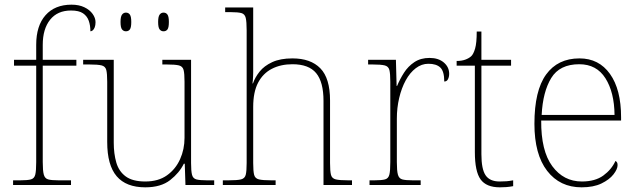

<svg xmlns="http://www.w3.org/2000/svg" viewBox="-20 -792 2733 822"><path d="M36 0V-20H68Q98 -20 112.5 -24Q127 -28 131 -44.5Q135 -61 135 -98V-511H40V-536H135V-600Q135 -682 175 -727Q215 -772 286 -772Q318 -772 341 -761Q364 -750 376.5 -732.5Q389 -715 389 -697Q389 -684 385.5 -675Q382 -666 377 -662Q372 -658 367 -658Q367 -683 360 -703Q353 -723 335.5 -735Q318 -747 284 -747Q226 -747 194.5 -707.5Q163 -668 163 -600V-536H307V-511H163V-98Q163 -61 167.5 -44.5Q172 -28 186 -24Q200 -20 230 -20H284V0Z M602 10Q520 10 479.5 -37.5Q439 -85 439 -184V-442Q439 -477 435 -492.5Q431 -508 415 -512Q399 -516 362 -516H336V-536H467V-181Q467 -134 478 -96Q489 -58 518.5 -36.5Q548 -15 602 -15Q658 -15 695 -41.5Q732 -68 751 -110.5Q770 -153 770 -202V-442Q770 -477 766 -492.5Q762 -508 746 -512Q730 -516 693 -516H675V-536H798V-94Q798 -60 802 -44Q806 -28 820.5 -24Q835 -20 865 -20H897V0H774L771 -91H767Q748 -52 708.5 -21Q669 10 602 10ZM680 -658Q670 -658 663.5 -666Q657 -674 657 -698Q657 -721 663.5 -729.5Q670 -738 680 -738Q691 -738 697 -729.5Q703 -721 703 -698Q703 -674 697 -666Q691 -658 680 -658ZM519 -658Q509 -658 502.5 -666Q496 -674 496 -698Q496 -721 502.5 -729.5Q509 -738 519 -738Q530 -738 536 -729.5Q542 -721 542 -698Q542 -674 536 -666Q530 -658 519 -658Z M934 0V-20H959Q996 -20 1012 -24Q1028 -28 1032 -43.5Q1036 -59 1036 -94V-662Q1036 -699 1032 -715.5Q1028 -732 1013.5 -736Q999 -740 969 -740H944V-760H1064V-482Q1064 -474 1063.5 -465Q1063 -456 1062.5 -448.5Q1062 -441 1061 -435H1063Q1072 -461 1091.5 -485.5Q1111 -510 1145.5 -526Q1180 -542 1232 -542Q1310 -542 1351.5 -499.5Q1393 -457 1393 -362V-94Q1393 -59 1397 -43.5Q1401 -28 1417.5 -24Q1434 -20 1470 -20H1487V0H1365V-360Q1365 -441 1333.5 -479Q1302 -517 1232 -517Q1182 -517 1144 -497.5Q1106 -478 1085 -438Q1064 -398 1064 -334V-94Q1064 -59 1068 -43.5Q1072 -28 1088.5 -24Q1105 -20 1141 -20H1160V0Z M1562 0V-20H1584Q1614 -20 1628.5 -24Q1643 -28 1647 -44.5Q1651 -61 1651 -98V-442Q1651 -477 1647 -492.5Q1643 -508 1627 -512Q1611 -516 1574 -516H1556V-536H1675L1678 -424H1680Q1692 -453 1709.5 -480.5Q1727 -508 1754 -526Q1781 -544 1819 -544Q1857 -544 1880 -524.5Q1903 -505 1903 -476Q1903 -463 1898 -453Q1893 -443 1882 -443Q1882 -487 1865 -503Q1848 -519 1814 -519Q1785 -519 1760 -500Q1735 -481 1717 -448Q1699 -415 1689 -372.5Q1679 -330 1679 -284V-98Q1679 -61 1683.5 -44.5Q1688 -28 1702 -24Q1716 -20 1746 -20H1781V0Z M2120 10Q2062 10 2037.5 -24Q2013 -58 2013 -141V-511H1935V-531Q1956 -531 1971.5 -536.5Q1987 -542 1997 -551Q2007 -560 2014 -584Q2021 -608 2021 -657H2041V-536H2168V-511H2041V-132Q2041 -68 2059 -41.5Q2077 -15 2119 -15Q2136 -15 2148.5 -16Q2161 -17 2177 -20V5Q2161 8 2147.5 9Q2134 10 2120 10Z M2470 10Q2377 10 2322.5 -60.5Q2268 -131 2268 -262Q2268 -404 2318 -473Q2368 -542 2461 -542Q2544 -542 2591.5 -475.5Q2639 -409 2639 -290V-276H2297Q2296 -146 2344.5 -80.5Q2393 -15 2471 -15Q2528 -15 2563 -40.5Q2598 -66 2615 -103Q2620 -100 2622 -96Q2624 -92 2624 -85Q2624 -68 2606.5 -45.5Q2589 -23 2555 -6.5Q2521 10 2470 10ZM2611 -300Q2610 -397 2572 -457Q2534 -517 2460 -517Q2376 -517 2340 -458Q2304 -399 2299 -300Z"/></svg>

Font: Noto Serif Gujarati Thin
Style: Regular
Weight: 250
Version: Version 2.102